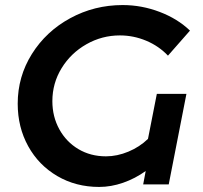

<svg xmlns="http://www.w3.org/2000/svg" viewBox="-20 -729 803 759"><path d="M600 -358H717L647 0H546L556 -53Q514 -23 466.5 -6.5Q419 10 372 10Q280 10 206.5 -33Q133 -76 91.5 -151Q50 -226 50 -319Q50 -426 106 -515.5Q162 -605 257.5 -657Q353 -709 465 -709Q540 -709 611 -682Q682 -655 731 -608L644 -509Q608 -547 558 -568Q508 -589 454 -589Q383 -589 321.5 -554Q260 -519 223.5 -459.5Q187 -400 187 -329Q187 -268 214.5 -218Q242 -168 290 -139.5Q338 -111 399 -111Q443 -111 487.5 -129.5Q532 -148 565 -180Z"/></svg>

Font: TypoPRO Montserrat Alternates
Style: Italic
Weight: 500
Italic angle: -11.3°
Designer: Julieta Ulanovsky
Foundry: Julieta Ulanovsky
Version: Version 6.001